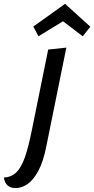

<svg xmlns="http://www.w3.org/2000/svg" viewBox="-118 -764 483 984"><path d="M-38 200Q-64 200 -79.5 186Q-95 172 -98 146Q-60 144 -34.5 119.5Q-9 95 9.5 42Q28 -11 45 -96L129 -510L222 -520L120 -17Q104 65 78 112.5Q52 160 22 180Q-8 200 -38 200ZM79 -578 53 -628 215 -744H216L345 -627L306 -578L205 -655Z"/></svg>

Font: Sansita Swashed Light Light
Style: Regular
Weight: 300
Version: Version 1.003